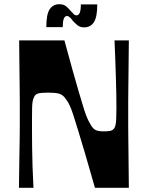

<svg xmlns="http://www.w3.org/2000/svg" viewBox="-20 -892 700 912"><path d="M70 0Q71 -88 72 -143.5Q73 -199 73.5 -233Q74 -267 74 -286Q74 -305 74 -319Q74 -333 74 -350Q74 -367 74 -381Q74 -395 74 -414Q74 -433 73.5 -467Q73 -501 72.5 -556.5Q72 -612 71 -700H286Q308 -620 324 -561.5Q340 -503 352.5 -461.5Q365 -420 373 -393Q381 -366 387.5 -348.5Q394 -331 399.5 -320Q405 -309 411 -299Q422 -280 435 -274Q448 -268 474 -268Q496 -268 506 -271Q516 -274 522 -282Q526 -287 528.5 -297.5Q531 -308 532 -327Q533 -346 533 -377Q533 -405 532.5 -442.5Q532 -480 530.5 -523Q529 -566 527.5 -611.5Q526 -657 524 -700H592Q591 -612 590.5 -556.5Q590 -501 589.5 -467Q589 -433 589 -414Q589 -395 589 -381Q589 -367 589 -350Q589 -333 589 -319Q589 -305 589 -286Q589 -267 589.5 -233Q590 -199 590.5 -143.5Q591 -88 592 0H431Q404 -96 384 -163Q364 -230 350.5 -274.5Q337 -319 328 -346.5Q319 -374 312 -389Q305 -404 299.5 -412Q294 -420 288 -428Q276 -443 259 -447.5Q242 -452 209 -452Q173 -452 159.5 -447.5Q146 -443 141 -429Q137 -421 135 -410Q133 -399 132.5 -381Q132 -363 132 -331Q132 -308 132 -273Q132 -238 132.5 -195Q133 -152 134.5 -102.5Q136 -53 139 0ZM380 -762Q360 -762 347.5 -772.5Q335 -783 326 -793Q320 -802 312.5 -809Q305 -816 298 -816Q288 -816 283 -803Q278 -790 278 -763H200Q200 -824 216 -848Q232 -872 262 -872Q282 -872 294 -862Q306 -852 315 -841Q322 -833 329 -826Q336 -819 343 -819Q354 -819 359 -832Q364 -845 364 -871H442Q442 -811 426 -786.5Q410 -762 380 -762Z"/></svg>

Font: Ojuju
Style: Bold
Weight: 700
Designer: Chisaokwu Joboson, Mirko Velimirovic
Foundry: Udi Foundry
Version: Version 1.000